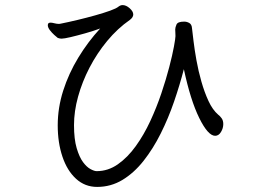

<svg xmlns="http://www.w3.org/2000/svg" viewBox="-20 -728 1040 755"><path d="M703 -456Q687 -394 664.5 -328.5Q642 -263 612 -203Q582 -143 544.5 -95.5Q507 -48 461.5 -20.5Q416 7 362 7Q314 7 279 -25Q244 -57 225.5 -112Q207 -167 207 -235Q207 -304 228.5 -371.5Q250 -439 288 -501.5Q326 -564 374 -616Q347 -606 315 -597Q283 -588 257.5 -582Q232 -576 222 -576Q215 -576 207 -579Q203 -582 193.5 -590.5Q184 -599 176 -609.5Q168 -620 168 -629Q168 -634 171 -637Q175 -639 178 -639Q185 -639 194 -636.5Q203 -634 212 -634Q214 -634 216 -634.5Q218 -635 219 -635Q249 -641 284.5 -649.5Q320 -658 354 -667.5Q388 -677 413 -686Q438 -695 446 -702Q454 -708 462 -708Q476 -708 490 -695.5Q504 -683 504 -671Q504 -660 491 -650Q442 -616 401.5 -567Q361 -518 332 -462Q303 -406 287 -348Q271 -290 271 -236Q271 -181 281.5 -145.5Q292 -110 306.5 -90.5Q321 -71 336 -63Q351 -55 360 -55Q405 -55 443.5 -82Q482 -109 514 -153.5Q546 -198 571 -252Q596 -306 614.5 -361Q633 -416 645.5 -464Q658 -512 664 -545Q670 -578 670 -586Q670 -594 669.5 -600.5Q669 -607 669 -612Q669 -620 674 -631.5Q679 -643 704 -643Q715 -643 724.5 -637.5Q734 -632 735 -617Q737 -600 741 -566.5Q745 -533 752.5 -491Q760 -449 772 -407Q784 -365 800 -330.5Q816 -296 838 -277Q845 -272 851.5 -263Q858 -254 858 -240Q858 -224 849 -209Q840 -194 826 -194Q798 -194 763.5 -264Q729 -334 703 -456Z"/></svg>

Font: Moon Stars Kai T
Style: Regular
Weight: 400
Designer: GuiWonder
Version: Version 1.101